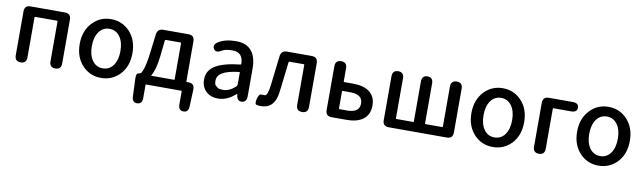

<svg xmlns="http://www.w3.org/2000/svg" viewBox="-42 -1113 6213 1857"><g transform="rotate(10 3064.0 -185.0)"><path d="M145 0Q87 0 87 -60V-490Q87 -550 147 -550H483Q543 -550 543 -490V-60Q543 0 486 0Q428 0 428 -60V-453Q428 -458 423 -458H207Q202 -458 202 -453V-60Q202 0 145 0Z M756 -62Q677 -143 677 -275Q677 -407 756 -488Q829 -564 936 -564Q1043 -564 1117 -488Q1195 -407 1195 -275Q1195 -143 1117 -62Q1043 13 936 13Q829 13 756 -62ZM834 -134Q872 -81 936.5 -81Q1001 -81 1039 -134Q1077 -187 1077 -275Q1077 -363 1039 -416Q1001 -469 936.5 -469Q872 -469 834 -416Q796 -363 796 -275Q796 -187 834 -134Z M1324 194Q1274 195 1272 136L1265 -31Q1262 -92 1286 -92Q1291 -92 1310 -102Q1317 -106 1331 -145Q1350 -196 1364 -315L1386 -493Q1393 -550 1451 -550H1696Q1756 -550 1756 -490V-97Q1756 -92 1761 -92H1777Q1838 -92 1836 -31L1829 135Q1827 195 1777 194Q1728 193 1728 133V5Q1728 0 1723 0H1378Q1373 0 1373 5V133Q1373 193 1324 194ZM1412 -96Q1409 -92 1414 -92H1636Q1641 -92 1641 -97V-453Q1641 -458 1636 -458H1490Q1483 -458 1482 -451L1465 -291Q1450 -159 1412 -96Z M2083 13Q2011 13 1966 -30.5Q1921 -74 1921 -146Q1921 -234 1999.5 -282.5Q2078 -331 2244 -349Q2250 -350 2250 -356Q2248 -470 2145 -470Q2074 -470 2039 -448Q1988 -416 1965 -453Q1941 -491 1992 -523Q2057 -564 2165 -564Q2266 -564 2316 -502Q2365 -443 2365 -331V-59Q2365 0 2318 3Q2272 7 2264 -51L2263 -56Q2262 -63 2260 -63Q2258 -63 2244 -51Q2170 13 2083 13ZM2118 -78Q2180 -78 2238 -131Q2250 -142 2250 -159V-272Q2250 -277 2245 -276Q2132 -263 2080 -232Q2032 -203 2032 -154Q2032 -115 2044.5 -105.5Q2057 -96 2068 -87Q2079 -78 2118 -78Z M2506 13Q2477 13 2460.5 7Q2444 1 2456 -50Q2469 -101 2492 -98Q2497 -97 2525 -97Q2554 -97 2567 -203L2601 -493Q2608 -550 2666 -550H2907Q2967 -550 2967 -490V-60Q2967 0 2909 0Q2851 0 2851 -60V-453Q2851 -458 2846 -458H2705Q2698 -458 2697 -451L2668 -202Q2664 -172 2660 -142Q2638 13 2506 13Z M3200 0Q3140 0 3140 -60V-490Q3140 -550 3198 -550Q3255 -550 3255 -490V-361Q3255 -356 3260 -356H3345Q3449 -356 3506 -315Q3569 -270 3569 -179Q3569 -88 3506 -42Q3449 0 3345 0ZM3255 -95Q3255 -90 3260 -90H3336Q3457 -90 3457 -179.5Q3457 -269 3336 -269H3260Q3255 -269 3255 -264Z M3761 0Q3701 0 3701 -60V-490Q3701 -550 3758 -550Q3814 -550 3814 -490V-97Q3814 -92 3819 -92H3985Q3990 -92 3990 -97V-490Q3990 -550 4045 -550Q4100 -550 4100 -490V-97Q4100 -92 4105 -92H4270Q4275 -92 4275 -97V-490Q4275 -550 4333 -550Q4390 -550 4390 -490V-60Q4390 0 4330 0Z M4603 -62Q4524 -143 4524 -275Q4524 -407 4603 -488Q4676 -564 4783 -564Q4890 -564 4964 -488Q5042 -407 5042 -275Q5042 -143 4964 -62Q4890 13 4783 13Q4676 13 4603 -62ZM4681 -134Q4719 -81 4783.5 -81Q4848 -81 4886 -134Q4924 -187 4924 -275Q4924 -363 4886 -416Q4848 -469 4783.5 -469Q4719 -469 4681 -416Q4643 -363 4643 -275Q4643 -187 4681 -134Z M5235 0Q5177 0 5177 -60V-490Q5177 -550 5237 -550H5470Q5530 -550 5530 -504Q5530 -458 5470 -458H5297Q5292 -458 5292 -453V-60Q5292 0 5235 0Z M5641 -62Q5562 -143 5562 -275Q5562 -407 5641 -488Q5714 -564 5821 -564Q5928 -564 6002 -488Q6080 -407 6080 -275Q6080 -143 6002 -62Q5928 13 5821 13Q5714 13 5641 -62ZM5719 -134Q5757 -81 5821.5 -81Q5886 -81 5924 -134Q5962 -187 5962 -275Q5962 -363 5924 -416Q5886 -469 5821.5 -469Q5757 -469 5719 -416Q5681 -363 5681 -275Q5681 -187 5719 -134Z"/></g></svg>

Font: Resource Han Rounded CN Medium
Style: Regular
Weight: 500
Designer: Cyano Hao (round all glyphs); Ryoko NISHIZUKA 西塚涼子 (kana, bopomofo & ideographs); Paul D. Hunt (Latin, Greek & Cyrillic)
Foundry: Cyano Hao
Version: 0.990